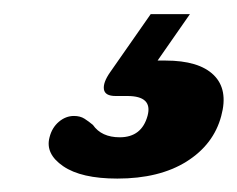

<svg xmlns="http://www.w3.org/2000/svg" viewBox="-20 -30 345 279"><path d="M199 -9.5H256L209 58Q214.5 58 220.5 58Q269 58 290.5 79Q312 100 301.5 138.5Q290.5 180 251 204.8Q211.5 229.5 150.5 229.5Q98 229.5 71.8 211.5Q45.5 193.5 52 169.5Q55.5 155.5 65.5 147Q75.5 138.5 87.5 138.5Q96.5 138.5 102.8 142.5Q109 146.5 115 151.5Q127.5 169.5 154 169.5Q186 169.5 194.5 138Q202 109.5 165 109.5H148Q132.5 109.5 131 99.8Q129.5 90 140 75Z"/></svg>

Font: Fraunces 9pt S100
Style: Bold Italic
Weight: 700
Italic angle: -16°
Version: Version 1.000; ttfautohint (v1.8.3)